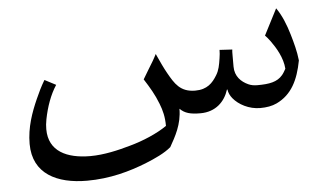

<svg xmlns="http://www.w3.org/2000/svg" viewBox="-47 -474 1345 784"><g transform="rotate(-5 625.5 -82.0)"><path d="M132 11C132 -1 133 -14 136 -29C146 -80 163 -128 188 -166L142 -190C127 -165 115 -140 104 -115C81 -63 59 -3 59 65C59 188 157 235 280 235C374 235 456 212 526 184C563 169 603 151 630 128C653 87 681 39 681 -25C701 -5 724 1 765 1C828 1 866 -38 881 -86H883C885 -72 891 -60 900 -49C922 -22 964 1 1010 1C1036 1 1059 -3 1078 -12C1141 -42 1169 -100 1184 -179C1180 -217 1170 -253 1160 -287C1148 -328 1132 -368 1110 -399L1055 -292C1061 -286 1068 -278 1076 -267C1097 -238 1123 -195 1126 -150C1121 -141 1116 -132 1110 -125C1088 -99 1056 -93 1006 -93C993 -93 981 -95 970 -100C941 -113 916 -137 916 -177V-224C916 -234 916 -242 917 -247L865 -250C865 -239 864 -228 862 -216C858 -189 854 -167 842 -148C824 -118 801 -93 752 -93C690 -93 669 -130 644 -174C632 -195 619 -223 604 -256C599 -247 596 -240 590 -230C576 -206 559 -180 546 -157C569 -121 587 -91 602 -52C613 -24 620 3 620 40C580 68 521 93 466 108C417 122 358 136 302 136C206 136 132 102 132 11Z"/></g></svg>

Font: Iranian Serif 
Style: Regular
Weight: 400
Designer: Hooman Mehr, Hadi Navid in Neviseh Pardaz Co. Ltd. (http://nevisa.com)
Foundry: http://font-store.ir
Version: 5.0.2 build 3/9/1393